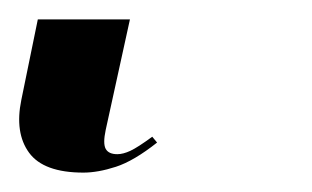

<svg xmlns="http://www.w3.org/2000/svg" viewBox="-37 52 322 198"><path d="M49 230Q8 230 -7 209.5Q-22 189 -15 155L2 72H97L72 186Q69 200 72 205.5Q75 211 84 211Q90 211 97.5 207.5Q105 204 120 193L125 199Q101 218 82.5 224Q64 230 49 230Z"/></svg>

Font: Noto Serif Display Condensed
Style: Italic
Weight: 400
Width: 3
Italic angle: -12°
Designer: Monotype Design Team
Foundry: Monotype Imaging Inc.
Version: Version 2.009